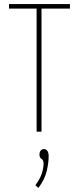

<svg xmlns="http://www.w3.org/2000/svg" viewBox="-20 -644 390 939"><path d="M159 0V-602H24V-624H322V-602H183V0ZM168 275 153 262Q177 229 185 203Q193 177 193 155Q193 139 183 133Q173 127 173 112Q173 100 179 92.5Q185 85 194 85Q206 85 212 94.5Q218 104 218 119Q218 152 208.5 192.5Q199 233 168 275Z"/></svg>

Font: Inconsolata ExtraCondensed ExtraLight
Style: Regular
Weight: 200
Width: 2
Monospace: yes
Designer: Raph Levien, Cyreal, Brenton Simpson
Foundry: Raph Levien, Cyreal, Google
Version: Version 3.001; ttfautohint (v1.8.2.53-6de2)